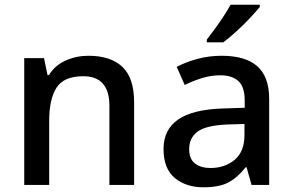

<svg xmlns="http://www.w3.org/2000/svg" viewBox="-20 -786 1244 816"><path d="M356 -549Q450 -549 500 -502Q550 -455 550 -351V0H445V-336Q445 -462 334 -462Q251 -462 220 -413Q189 -364 189 -272V0H83V-539H167L182 -467H188Q214 -509 259.5 -529Q305 -549 356 -549Z M922 -549Q1023 -549 1073.5 -504.5Q1124 -460 1124 -365V0H1049L1028 -75H1024Q989 -31 950.5 -10.5Q912 10 844 10Q771 10 723 -29.5Q675 -69 675 -153Q675 -235 737 -278Q799 -321 928 -325L1020 -328V-358Q1020 -417 993 -441.5Q966 -466 917 -466Q876 -466 838 -454Q800 -442 765 -425L731 -502Q769 -522 818.5 -535.5Q868 -549 922 -549ZM947 -257Q855 -253 819.5 -226.5Q784 -200 784 -152Q784 -110 809 -91Q834 -72 874 -72Q936 -72 977.5 -107Q1019 -142 1019 -212V-259ZM1084 -756Q1069 -738 1042 -709Q1015 -680 984 -652Q953 -624 929 -606H859V-618Q874 -637 893 -663Q912 -689 930 -716.5Q948 -744 960 -766H1084Z"/></svg>

Font: Noto Sans Arabic Med
Style: Regular
Weight: 500
Designer: Monotype Design Team, Nadine Chahine, Nizar Qandah and Khaled Hosny
Foundry: Monotype Imaging Inc.
Version: Version 2.012; ttfautohint (v1.8.4.7-5d5b)